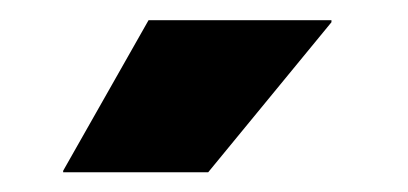

<svg xmlns="http://www.w3.org/2000/svg" viewBox="-20 -708 404 190"><path d="M42.5 -539 127 -688H308V-686L186 -537.5H42.5Z"/></svg>

Font: Anek Malayalam ExtraBold
Style: Regular
Weight: 800
Version: Version 1.003